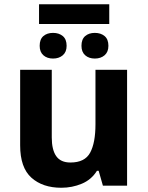

<svg xmlns="http://www.w3.org/2000/svg" viewBox="-20 -875 697 905"><path d="M579 -546V0H465L445 -70H437Q411 -28 365.5 -9Q320 10 269 10Q181 10 128 -37.5Q75 -85 75 -190V-546H224V-227Q224 -169 245 -139Q266 -109 312 -109Q380 -109 405 -155.5Q430 -202 430 -289V-546ZM495 -855V-762H164V-855ZM230 -720Q258 -720 276 -705Q294 -690 294 -659Q294 -630 276 -614.5Q258 -599 230 -599Q202 -599 184.5 -614.5Q167 -630 167 -659Q167 -690 184.5 -705Q202 -720 230 -720ZM427 -720Q455 -720 473 -705Q491 -690 491 -659Q491 -630 473 -614.5Q455 -599 427 -599Q399 -599 381.5 -614.5Q364 -630 364 -659Q364 -690 381.5 -705Q399 -720 427 -720Z"/></svg>

Font: Noto IKEA Simplified Chinese
Style: Bold
Weight: 700
Designer: Monotype Design Team
Foundry: Monotype Imaging Inc.
Version: Version 1.100